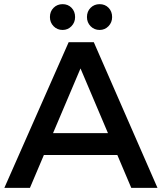

<svg xmlns="http://www.w3.org/2000/svg" viewBox="-20 -903 778 923"><path d="M281 -759Q255 -759 237.5 -777Q220 -795 220 -821Q220 -848 237.5 -865.5Q255 -883 281 -883Q307 -883 324 -865.5Q341 -848 341 -821Q341 -795 323.5 -777Q306 -759 281 -759ZM459 -759Q433 -759 415.5 -777Q398 -795 398 -821Q398 -848 415.5 -865.5Q433 -883 459 -883Q485 -883 502 -865.5Q519 -848 519 -821Q519 -795 501.5 -777Q484 -759 459 -759ZM611 0 544 -158H191L124 0H1L310 -700H431L737 0ZM235 -263H499L367 -574Z"/></svg>

Font: Montserrat-Arabic
Style: Regular
Weight: 400
Designer: Mohamed Gaber
Foundry: Kief Type Foundry
Version: Version 5.008;PS 005.008;hotconv 1.0.88;makeotf.lib2.5.64775